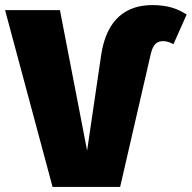

<svg xmlns="http://www.w3.org/2000/svg" viewBox="-45 -736 755 756"><path d="M162 0H428L549 -525C558 -562 573 -574 597 -574C613 -574 624 -569 638 -562L690 -679C655 -701 617 -716 555 -716C454 -716 374 -663 353 -517L298 -143L191 -696H-25Z"/></svg>

Font: Fira Sans Heavy
Style: Regular
Weight: 900
Designer: bBox Type GmbH & Carrois Corporate GbR & Edenspiekermann AG
Foundry: bBox Type GmbH & Carrois Corporate GbR & Edenspiekermann AG
Version: Version 4.300;PS 004.300;hotconv 1.0.88;makeotf.lib2.5.64775